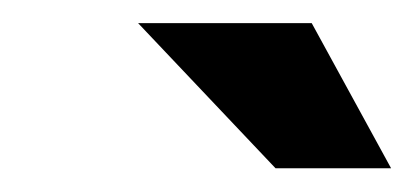

<svg xmlns="http://www.w3.org/2000/svg" viewBox="-20 -744 354 162"><path d="M96.5 -724.5H243L310 -602H212.5Z"/></svg>

Font: Rudi
Style: Regular
Weight: 400
Italic angle: -10°
Designer: Tyler Finck
Foundry: Etcetera Type Company
Version: Version 1.111; ttfautohint (v1.8.4)